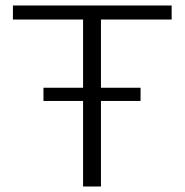

<svg xmlns="http://www.w3.org/2000/svg" viewBox="-20 -678 671 698"><path d="M282 0V-658H347V0ZM27 -607V-658H604V-607ZM138 -311V-359H491V-311Z"/></svg>

Font: Ysabeau Office Light
Style: Regular
Weight: 300
Designer: Christian Thalmann (Catharsis Fonts)
Version: Version 2.001;gftools[0.9.30]; featfreeze: tnum,lnum,ss02